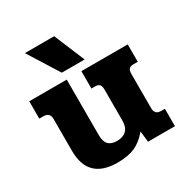

<svg xmlns="http://www.w3.org/2000/svg" viewBox="-167 -832 933 976"><g transform="rotate(-30 300.0 -344.0)"><path d="M114 -703H286L361 -523H227ZM73 -153V-341Q73 -378 34 -378H11V-480H231V-154Q231 -116 247.5 -99Q264 -82 298 -82Q333 -82 352.5 -101Q372 -120 372 -159V-341Q372 -360 364.5 -369Q357 -378 338 -378H317V-480H589V-378H564Q545 -378 537.5 -369Q530 -360 530 -341V-140Q530 -121 539 -111.5Q548 -102 569 -102H589V0H431L424 -64Q388 -21 347.5 -3Q307 15 245 15Q73 15 73 -153Z"/></g></svg>

Font: Pridi SemiBold
Style: Regular
Weight: 600
Designer: Katatrad Team
Foundry: CadsonDemak
Version: Version 1.001